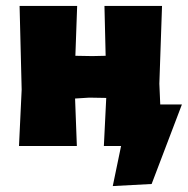

<svg xmlns="http://www.w3.org/2000/svg" viewBox="-20 -492 633 647"><path d="M44 0 53 -190 46 -472H240L234 -304L291 -303L336 -304L332 -472H526L517 -210L520 -140H593L491 128L360 135L388 0H330L338 -162L281 -163L233 -160L239 0Z"/></svg>

Font: Alegreya Sans SC Black
Style: Regular
Weight: 900
Designer: Juan Pablo del Peral
Foundry: Huerta Tipografica
Version: Version 2.007